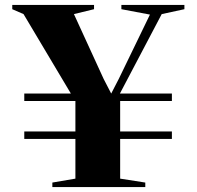

<svg xmlns="http://www.w3.org/2000/svg" viewBox="-20 -763 802 783"><path d="M269 -381.5 76 -705.5 30 -725.5V-743H363.5V-725.5L281.5 -705.5L402.5 -441.5L433.5 -381.5L464.5 -441.5L591.5 -703.5L475 -725.5V-743H732V-725.5L639.5 -705.5L469 -381.5H681V-351H470V-227H681V-196.5H470V-34.5L572.5 -18.5V0H193.5V-18.5L287.5 -34.5V-196.5H79V-227H287.5V-351H79V-381.5Z"/></svg>

Font: Merriweather 144pt Black
Style: Regular
Weight: 900
Version: Version 2.100